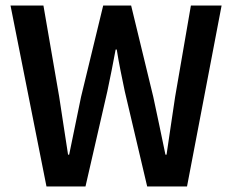

<svg xmlns="http://www.w3.org/2000/svg" viewBox="-20 -674 840 694"><path d="M148 0 18 -654H137L194 -324Q202 -271 210 -219Q218 -167 226 -115H230Q241 -167 251.5 -219.5Q262 -272 273 -324L353 -654H454L534 -324Q545 -273 556 -220.5Q567 -168 578 -115H582Q590 -168 597.5 -220Q605 -272 613 -324L670 -654H781L656 0H512L431 -344Q423 -382 415.5 -419.5Q408 -457 402 -495H398Q391 -457 383.5 -419.5Q376 -382 368 -344L289 0Z"/></svg>

Font: TT Toshiba Sans Medium
Style: Regular
Weight: 500
Designer: Paul D. Hunt
Foundry: Toshiba Corporation
Version: Version 2.020;PS 2.000;hotconv 1.0.86;makeotf.lib2.5.63406